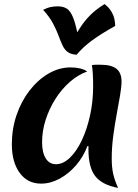

<svg xmlns="http://www.w3.org/2000/svg" viewBox="-20 -887 675 940"><path d="M408 -172Q388 -119 352 -77.5Q316 -36 271.5 -12Q227 12 181 12Q115 12 76.5 -40.5Q38 -93 38 -181Q38 -256 61 -323.5Q84 -391 124.5 -443.5Q165 -496 217 -526.5Q269 -557 326 -557Q351 -557 372 -552Q393 -547 407 -537Q362 -521 322 -486Q282 -451 251.5 -403Q221 -355 203.5 -300.5Q186 -246 186 -191Q186 -140 204 -111.5Q222 -83 254 -83Q289 -83 322 -114.5Q355 -146 380.5 -200Q406 -254 421 -322.5Q436 -391 436 -465Q436 -496 434.5 -523Q433 -550 430 -568Q439 -570 447 -570Q455 -570 474 -570Q526 -570 550.5 -550Q575 -530 575 -488Q575 -462 568 -421Q561 -380 551.5 -329Q542 -278 534.5 -222Q527 -166 527 -111Q527 -68 534 -36.5Q541 -5 558 33Q479 18 446 -25Q413 -68 413 -156Q413 -162 413 -164.5Q413 -167 414 -170ZM492 -867Q499 -862 511 -849.5Q523 -837 533 -815.5Q543 -794 544 -760Q474 -721 430.5 -689Q387 -657 355 -619Q326 -621 310.5 -633Q295 -645 285.5 -666Q276 -687 266 -714Q256 -741 239 -773Q222 -805 191 -839Q214 -850 230.5 -853Q247 -856 263 -856Q297 -856 315.5 -838Q334 -820 347 -774.5Q360 -729 374 -646L339 -696Q357 -728 376 -757Q395 -786 422.5 -813.5Q450 -841 492 -867Z"/></svg>

Font: Merienda
Style: Bold
Weight: 700
Designer: Eduardo Rodriguez Tunni
Foundry: Eduardo Rodriguez Tunni
Version: Version 2.001